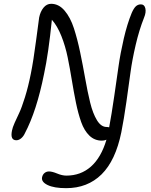

<svg xmlns="http://www.w3.org/2000/svg" viewBox="-20 -730 794 1010"><path d="M328.1 259.8Q264.6 259.8 230.7 243.4Q196.8 227.1 201.2 203.1Q204.1 188.5 214.1 180.2Q224.1 171.9 237.8 171.9Q254.4 171.9 280.8 182.9Q307.1 193.8 329.1 193.8Q404.8 193.8 458.5 146.2Q512.2 98.6 540 4.9Q528.8 9.8 516.1 9.8Q477.5 9.8 450.2 -16.6Q422.9 -43 407 -88.1Q391.1 -133.3 379.6 -189.2Q368.2 -245.1 357.9 -308.1Q347.7 -371.1 335.9 -428.7Q324.2 -486.3 303 -540Q281.7 -593.8 252.9 -626Q234.9 -448.2 211.9 -341.8Q172.9 -146.5 110.8 -28.8Q103.5 -12.7 91.3 -2.4Q79.1 7.8 65.9 7.8Q32.7 7.8 43 -43Q45.9 -59.1 57.1 -84.2Q68.4 -109.4 81.1 -136Q93.8 -162.6 111.1 -217.8Q128.4 -272.9 142.1 -341.8Q155.8 -409.2 170.2 -519.8Q184.6 -630.4 186 -638.2Q192.4 -669.4 209 -689.7Q225.6 -710 249 -710Q289.1 -710 319.6 -674.3Q350.1 -638.7 368.7 -581.5Q387.2 -524.4 401.6 -455.3Q416 -386.2 428.2 -316.9Q440.4 -247.6 454.3 -190.4Q468.3 -133.3 490 -97.7Q511.7 -62 541 -62Q548.3 -62 554.2 -60.1Q566.9 -127.4 580.8 -223.1Q594.7 -318.8 604 -384.3Q613.3 -449.7 631.1 -526.9Q648.9 -604 672.9 -662.1Q683.6 -686.5 694.6 -696.8Q705.6 -707 721.2 -707Q739.7 -707 744.6 -686Q749.5 -665 737.8 -637.2Q711.9 -571.8 693.6 -493.2Q675.3 -414.6 666.7 -350.8Q658.2 -287.1 645 -194.8Q631.8 -102.5 618.2 -34.2Q587.9 114.7 514.2 187.3Q440.4 259.8 328.1 259.8Z"/></svg>

Font: Shantell Sans Irregular
Style: Italic
Weight: 300
Italic angle: -11.31°
Designer: Stephen Nixon, Anya Danilova, Shantell Martin
Foundry: Arrow Type
Version: Version 1.006;[9816181b4]